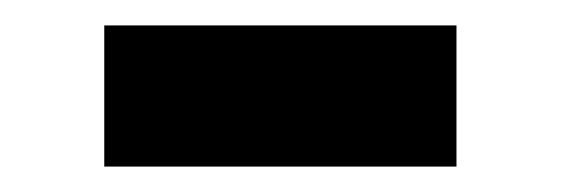

<svg xmlns="http://www.w3.org/2000/svg" viewBox="-20 -380 441 151"><path d="M62 -249V-360H339V-249Z"/></svg>

Font: IBM Plex Sans Thai Medium
Style: Regular
Weight: 500
Designer: Mike Abbink, Paul van der Laan, Pieter van Rosmalen, Ben Mitchell, Mark Frömberg
Foundry: Bold Monday
Version: Version 1.1